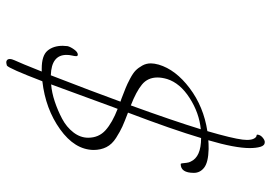

<svg xmlns="http://www.w3.org/2000/svg" viewBox="-146 -531 864 612"><g transform="rotate(-90 286.0 -225.0)"><path d="M41 -39Q41 -81 69 -81Q71 -81 71.5 -76Q72 -71 73 -62.5Q74 -54 77 -49Q92 -16 152 -16Q179 -107 233 -249Q204 -260 188.5 -267Q173 -274 152.5 -287Q132 -300 123 -318Q114 -336 114 -359Q115 -419 180 -465.5Q245 -512 333 -522Q374 -629 383 -635Q390 -637 394 -637Q398 -637 401 -634Q404 -631 404 -625.5Q404 -620 400 -611Q391 -592 364 -524H373Q415 -524 430.5 -505.5Q446 -487 446 -457Q446 -454 445.5 -450Q445 -446 445 -442Q443 -433 434.5 -421Q426 -409 418 -409Q413 -409 413 -414Q413 -416 413.5 -420Q414 -424 415 -427.5Q416 -431 416.5 -436Q417 -441 417 -445Q417 -493 352 -495Q300 -361 268 -273Q271 -272 277 -270Q300 -261 311.5 -256.5Q323 -252 341 -242.5Q359 -233 367.5 -224.5Q376 -216 383 -203.5Q390 -191 390 -176Q390 -171 389 -164.5Q388 -158 386 -151Q370 -97 311 -52.5Q252 -8 174 4Q151 83 147 116Q146 124 146 130Q146 145 150.5 153Q155 161 161 161Q164 161 162 168Q160 175 152.5 181Q145 187 139 187Q128 187 124 173Q120 159 120 139Q120 92 145 7Q136 8 117 8Q75 7 58 -6Q41 -19 41 -39ZM340 -124Q345 -141 345 -155Q345 -186 322.5 -204.5Q300 -223 256 -240Q207 -105 180 -17Q232 -22 279.5 -52.5Q327 -83 340 -124ZM245 -282Q245 -283 250 -295L323 -494Q297 -492 268.5 -482.5Q240 -473 213.5 -459Q187 -445 170 -423Q153 -401 153 -376Q153 -342 177 -320.5Q201 -299 245 -282Z"/></g></svg>

Font: Bilbo Swash Caps
Style: Regular
Weight: 400
Designer: Robert E. Leuschke
Foundry: Robert E. Leuschke
Version: Version 1.003